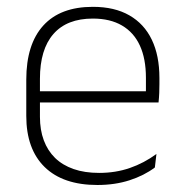

<svg xmlns="http://www.w3.org/2000/svg" viewBox="-20 -518 523 548"><path d="M258 10Q160 10 107.5 -41.2Q55 -92.5 55 -187V-290.5Q55 -391.5 103.5 -445Q152 -498.5 245 -498.5Q307 -498.5 349.2 -474.2Q391.5 -450 413.2 -404.8Q435 -359.5 435 -295.5V-278Q435 -265.5 434.5 -252.8Q434 -240 432.5 -225.5H396Q396.5 -245.5 396.5 -263.2Q396.5 -281 396.5 -296Q396.5 -350.5 379.2 -388Q362 -425.5 328.2 -445.2Q294.5 -465 245 -465Q171 -465 132.5 -421Q94 -377 94 -293V-245V-239V-184.5Q94 -147 105 -117.5Q116 -88 137.2 -67.2Q158.5 -46.5 190 -35.5Q221.5 -24.5 263 -24.5Q310 -24.5 350.5 -38.5Q391 -52.5 426.5 -78.5L422 -40Q391.5 -17 349.8 -3.5Q308 10 258 10ZM422.5 -225.5H75V-257.5H422.5Z"/></svg>

Font: Anek Kannada ExtraLight
Style: Regular
Weight: 250
Version: Version 1.003